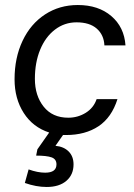

<svg xmlns="http://www.w3.org/2000/svg" viewBox="-20 -529 532 765"><path d="M365 -134H448Q425 -61 372.5 -26Q320 9 243 9H231L201 52Q234 55 253.5 74.5Q273 94 273 126Q273 167 244.5 191.5Q216 216 166 216Q124 216 79 200L94 146Q130 159 160 159Q205 159 205 126Q205 105 185.5 98Q166 91 124 91L129 66L176 -1Q111 -22 74.5 -79Q38 -136 38 -213Q38 -299 70 -366.5Q102 -434 159.5 -471.5Q217 -509 290 -509Q372 -509 423.5 -465Q475 -421 480 -348H396Q394 -390 365.5 -415Q337 -440 285 -440Q237 -440 199 -411Q161 -382 140 -331Q119 -280 119 -215Q119 -148 154 -104Q189 -60 252 -60Q290 -60 321.5 -79.5Q353 -99 365 -134Z"/></svg>

Font: CBA Beacon Sans
Style: Italic
Weight: 400
Italic angle: -13°
Designer: Wei Huang
Foundry: Wei Huang
Version: Version 1.002